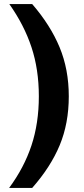

<svg xmlns="http://www.w3.org/2000/svg" viewBox="-20 -720 415 949"><path d="M172 -244Q172 -377 135.5 -487Q99 -597 26 -700H139Q229 -596 274.5 -486.5Q320 -377 320 -244Q320 -110 275 -2Q230 106 139 209H25Q99 109 135.5 -1Q172 -111 172 -244Z"/></svg>

Font: LT Museum
Style: Bold
Weight: 700
Designer: Daniel Lyons
Foundry: LyonsType
Version: Version 1.010